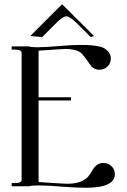

<svg xmlns="http://www.w3.org/2000/svg" viewBox="-20 -879 597 906"><path d="M123 -709 273 -859 424 -709 408 -704 347 -765Q310 -802 293 -802Q276 -802 240 -765L179 -704ZM354 -667Q378 -667 392 -666.5Q406 -666 430 -663Q454 -660 467.5 -653.5Q481 -647 492 -634Q503 -621 503 -603Q503 -581 487.5 -565.5Q472 -550 450 -550Q421 -550 405 -574Q374 -620 360 -631Q336 -648 289 -648Q278 -648 258.5 -646.5Q239 -645 210 -643Q181 -641 162 -640V-420H315V-405H162V-20Q176 -19 230 -15.5Q284 -12 299 -12Q336 -12 360.5 -22Q385 -32 396.5 -46.5Q408 -61 416 -75.5Q424 -90 436.5 -100Q449 -110 468 -110Q491 -110 506.5 -94.5Q522 -79 522 -57Q522 7 385 7Q340 7 275 2Q209 -4 162 -4Q126 -4 117 0H35V-15H48Q82 -15 82 -30V-630Q82 -645 48 -645H35V-660H117Q126 -656 156 -656Q191 -656 255.5 -661.5Q320 -667 354 -667Z"/></svg>

Font: kawoszeh
Style: Medium
Weight: 500
Version: Version 000.030